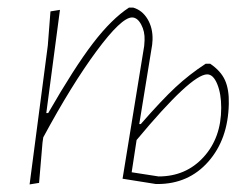

<svg xmlns="http://www.w3.org/2000/svg" viewBox="-20 -482 661 506"><path d="M58 4 106 -362 113 -452 138 -456 102 -184H107Q176 -304 225 -368Q274 -432 320 -462H331Q355 -455 369 -431.5Q383 -408 382 -377L381 -364L347 -155H351Q406 -218 442.5 -252Q479 -286 522 -314H534Q562 -295 573 -270.5Q584 -246 583 -208Q581 -115 529 -56Q477 3 395 3H391L303 -11L360 -361L361 -376Q362 -399 352 -417.5Q342 -436 328 -436Q300 -436 234.5 -347.5Q169 -259 94 -120L92 -106L83 0ZM526 -286Q484 -286 340 -113L327 -28L398 -17Q470 -17 516.5 -68Q563 -119 563 -198Q563 -235 552.5 -260.5Q542 -286 526 -286Z"/></svg>

Font: Alegreya Sans SC Thin
Style: Italic
Weight: 100
Italic angle: -7°
Designer: Juan Pablo del Peral
Foundry: Huerta Tipografica
Version: Version 2.007